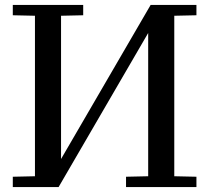

<svg xmlns="http://www.w3.org/2000/svg" viewBox="-20 -760 850 780"><path d="M778 -698 688 -696V-44L778 -42V0H492V-42L582 -44V-626L218 0H32V-42L122 -44V-696L32 -698V-740H318V-698L228 -696V-114L592 -740H778Z"/></svg>

Font: Minipax
Style: Regular
Weight: 400
Designer: Raphaël Ronot, Igor Stepanchenko (Cyrillic)
Foundry: steppetype
Version: Version 1.002